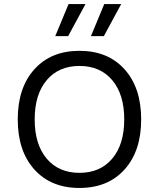

<svg xmlns="http://www.w3.org/2000/svg" viewBox="-20 -922 788 952"><path d="M320 -902H404L318 -743H254ZM497 -902H581L495 -743H431ZM150.5 -578.5Q233 -670 374 -670Q515 -670 597.5 -578.5Q680 -487 680 -330Q680 -173 597.5 -81.5Q515 10 374 10Q233 10 150.5 -81.5Q68 -173 68 -330Q68 -487 150.5 -578.5ZM536.5 -524.5Q477 -595 374 -595Q271 -595 211.5 -524.5Q152 -454 152 -330Q152 -206 211.5 -135.5Q271 -65 374 -65Q477 -65 536.5 -135.5Q596 -206 596 -330Q596 -454 536.5 -524.5Z"/></svg>

Font: Elaine Sans
Style: Regular
Weight: 400
Designer: Wei Huang
Foundry: Wei Huang
Version: Version 2.001;December 24, 2019;FontCreator 12.0.0.2547 64-b